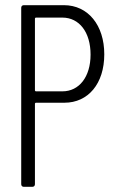

<svg xmlns="http://www.w3.org/2000/svg" viewBox="-20 -722 450 742"><path d="M227 -702H72C66 -702 62 -698 62 -692V-10C62 -4 66 0 72 0H105C111 0 115 -4 115 -10V-321C115 -323 117 -325 119 -325H229C321 -325 383 -399 383 -512C383 -625 320 -702 227 -702ZM221 -369H119C117 -369 115 -371 115 -373V-650C115 -652 117 -654 119 -654H221C286 -654 330 -598 330 -511C330 -425 286 -369 221 -369Z"/></svg>

Font: Barlow Condensed Light
Style: Regular
Weight: 300
Width: 3
Designer: Jeremy Tribby
Foundry: Tribby Type
Version: Version 1.422;hotconv 1.0.109;makeotfexe 2.5.65596